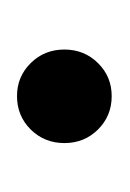

<svg xmlns="http://www.w3.org/2000/svg" viewBox="16 -460 148 219"><g transform="rotate(-90 89.5 -350.0)"><path d="M89.9 -296.1Q67.3 -296.1 51.8 -311.7Q36.3 -327.3 36.3 -350Q36.3 -372.8 51.8 -388.5Q67.3 -404.1 89.9 -404.1Q112.1 -404.1 127.5 -388.5Q143 -372.9 143 -350.1Q143 -327.3 127.5 -311.7Q112.1 -296.1 89.9 -296.1Z"/></g></svg>

Font: Envelope Sans Variable
Style: Regular
Weight: 500
Designer: Andreas Rasmussen / Norman Anderson
Foundry: mail.de GmbH
Version: Version 1.150